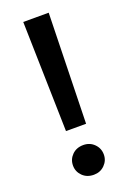

<svg xmlns="http://www.w3.org/2000/svg" viewBox="-138 -751 548 808"><g transform="rotate(-20 136.0 -347.0)"><path d="M89 -207 77 -700H191L179 -207ZM137 6Q106 6 86.5 -13.5Q67 -33 67 -60Q67 -88 86.5 -107.5Q106 -127 137 -127Q166 -127 185.5 -107.5Q205 -88 205 -60Q205 -33 185.5 -13.5Q166 6 137 6Z"/></g></svg>

Font: Firefly Display Medium
Style: Regular
Weight: 500
Designer: Colophon Foundry, Jonny Pinhorn
Foundry: Colophon Foundry
Version: Version 1.200; ttfautohint (v1.8.3)